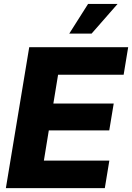

<svg xmlns="http://www.w3.org/2000/svg" viewBox="-20 -971 682 991"><path d="M10.3 0 130.9 -727.5H641.6L618.2 -585.4H279.8L255.4 -436.5H566.9L543.9 -297.9H231.9L206.5 -142.1H544.4L521 0ZM337.4 -797.4 434.6 -950.7H586.9L452.6 -797.4Z"/></svg>

Font: Inter 17pt ExtraBold
Style: Italic
Weight: 800
Italic angle: -9.3988°
Version: Version 4.001;git-66647c0bb